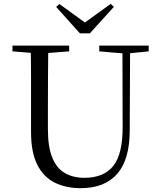

<svg xmlns="http://www.w3.org/2000/svg" viewBox="-20 -966 837 1002"><path d="M290 -945 450 -829H396L558 -946L574 -930L449 -792H397L273 -930ZM401 16Q324 16 265.5 -13Q207 -42 174.5 -106.5Q142 -171 142 -276V-391Q142 -476 142 -560.5Q142 -645 140 -728H232Q231 -645 230.5 -561Q230 -477 230 -391V-291Q230 -199 253 -143Q276 -87 319 -62.5Q362 -38 420 -38Q522 -38 571.5 -100.5Q621 -163 620 -306L619 -728H659L657 -286Q657 -133 591.5 -58.5Q526 16 401 16ZM45 -698V-728H341V-698L201 -687H180ZM498 -698V-728H756V-698L647 -687H626Z"/></svg>

Font: Noto Serif JP
Style: Regular
Weight: 400
Designer: Ryoko NISHIZUKA  (kana & ideographs); Frank Grießhammer (Latin, Greek & Cyrillic); Wenlong ZHANG  (bopomofo); Sandoll Co
Foundry: Adobe
Version: Version 2.003-H1;hotconv 1.1.1;makeotfexe 2.6.0